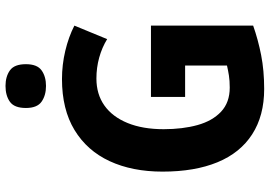

<svg xmlns="http://www.w3.org/2000/svg" viewBox="-161 -808 979 697"><g transform="rotate(-90 328.5 -459.5)"><path d="M325 -401H584V-30Q533 -12 477 -1Q421 10 354 10Q257 10 189.5 -33.5Q122 -77 88 -159.5Q54 -242 54 -359Q54 -469 92 -551Q130 -633 205 -678.5Q280 -724 390 -724Q442 -724 492.5 -712Q543 -700 584 -679L535 -560Q504 -579 467.5 -589Q431 -599 392 -599Q335 -599 294 -570Q253 -541 230.5 -486Q208 -431 208 -355Q208 -286 223 -232Q238 -178 271.5 -146.5Q305 -115 359 -115Q384 -115 403 -118Q422 -121 439 -125V-277H325ZM365 -929Q399 -929 421.5 -913Q444 -897 444 -855Q444 -814 421.5 -798Q399 -782 365 -782Q331 -782 308 -798Q285 -814 285 -855Q285 -897 307.5 -913Q330 -929 365 -929Z"/></g></svg>

Font: Noto Sans Bengali SemiCondensed
Style: Bold
Weight: 700
Width: 4
Designer: Jelle Bosma - Monotype Design Team
Foundry: Monotype Imaging Inc.
Version: Version 2.003